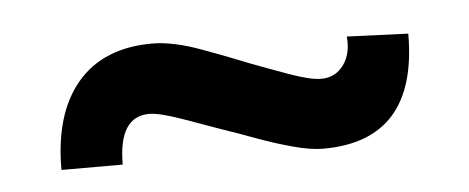

<svg xmlns="http://www.w3.org/2000/svg" viewBox="-27 -413 564 231"><g transform="rotate(-5 255.0 -297.0)"><path d="M356 -225Q341 -225 319 -231Q297 -237 275.5 -245Q254 -253 239 -258Q217 -266 190 -275.5Q163 -285 151 -285Q114 -285 114 -227H40Q40 -295 71.5 -332Q103 -369 162 -369Q187 -369 221 -356.5Q255 -344 277 -335Q298 -327 323 -318Q348 -309 361 -309Q378 -309 388 -322.5Q398 -336 396 -357L470 -354Q470 -225 356 -225Z"/></g></svg>

Font: Readex Pro
Style: Regular
Weight: 400
Designer: Bonnie Shaver-Troup, Thomas Jockin
Foundry: Lexend
Version: Version 1.204; ttfautohint (v1.8.4.7-5d5b)